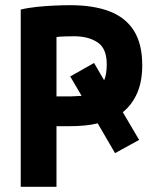

<svg xmlns="http://www.w3.org/2000/svg" viewBox="-20 -721 600 741"><path d="M60 0V-684Q88 -691 122.5 -694.5Q157 -698 191 -699.5Q225 -701 251 -701Q340 -701 402 -677.5Q464 -654 496.5 -603Q529 -552 529 -469Q529 -407 509.5 -362Q490 -317 454 -288L517 -181L424 -130L357 -245Q333 -239 305.5 -236.5Q278 -234 248 -234H198V0ZM198 -349H254Q265 -349 275 -350Q285 -351 295 -351L251 -426L343 -478L382 -411Q387 -423 389.5 -438.5Q392 -454 392 -473Q392 -534 356.5 -557.5Q321 -581 267 -581Q254 -581 232 -580.5Q210 -580 198 -578Z"/></svg>

Font: Ubuntu Sans Mono
Style: Bold
Weight: 700
Monospace: yes
Designer: Dalton Maag Ltd
Foundry: Dalton Maag Ltd
Version: Version 1.006